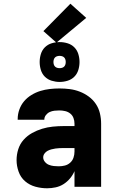

<svg xmlns="http://www.w3.org/2000/svg" viewBox="-20 -1003 640 1031"><path d="M233 8Q201 8 170 -0.5Q139 -9 115 -29.5Q91 -50 80 -81Q69 -112 69 -143Q69 -173 78 -201.5Q87 -230 106.5 -252Q126 -274 152 -288.5Q178 -303 206 -311.5Q234 -320 263.5 -323Q293 -326 322 -326H380V-339Q380 -355 374.5 -369.5Q369 -384 357 -393.5Q345 -403 329.5 -406.5Q314 -410 299 -410Q286 -410 272.5 -408.5Q259 -407 247 -401.5Q235 -396 226.5 -385Q218 -374 218 -361V-360H75V-364Q75 -390 84 -415Q93 -440 109.5 -459.5Q126 -479 149 -493Q172 -507 196.5 -514.5Q221 -522 247 -525Q273 -528 299 -528Q327 -528 354.5 -524.5Q382 -521 408 -511Q434 -501 456.5 -484.5Q479 -468 494.5 -445Q510 -422 516.5 -394.5Q523 -367 523 -339V0H380V-84Q371 -63 356 -45Q341 -27 321.5 -14.5Q302 -2 279 3Q256 8 233 8ZM295 -110Q312 -110 328 -114Q344 -118 356.5 -129Q369 -140 374.5 -156Q380 -172 380 -189V-208H322Q311 -208 300 -207.5Q289 -207 278 -205.5Q267 -204 256 -201Q245 -198 235.5 -193Q226 -188 219 -178.5Q212 -169 212 -158Q212 -145 221 -134Q230 -123 242.5 -118Q255 -113 268.5 -111.5Q282 -110 295 -110ZM300 -563Q279 -563 257.5 -569.5Q236 -576 221 -591Q206 -606 199.5 -627Q193 -648 193 -670Q193 -692 199.5 -713Q206 -734 221 -749Q236 -764 257 -770.5Q278 -777 300 -777Q322 -777 343 -770.5Q364 -764 379 -749Q394 -734 400.5 -713Q407 -692 407 -670Q407 -648 400.5 -627Q394 -606 379 -591Q364 -576 343 -569.5Q322 -563 300 -563ZM300 -637Q307 -637 313.5 -639Q320 -641 324.5 -645.5Q329 -650 331 -656.5Q333 -663 333 -670Q333 -677 331 -683.5Q329 -690 324.5 -694.5Q320 -699 313.5 -701Q307 -703 300 -703Q293 -703 286.5 -701Q280 -699 275.5 -694.5Q271 -690 269 -683.5Q267 -677 267 -670Q267 -663 269 -656.5Q271 -650 275.5 -645.5Q280 -641 286.5 -639Q293 -637 300 -637ZM283 -774 213 -836 358 -983 443 -907Z"/></svg>

Font: Iosevka Heavy Extended
Style: Regular
Weight: 900
Width: 7
Monospace: yes
Designer: Belleve Invis
Foundry: Belleve Invis
Version: Version 32.5.0; ttfautohint (v1.8.4)